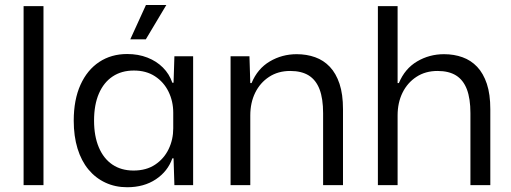

<svg xmlns="http://www.w3.org/2000/svg" viewBox="-20 -754 2083 782"><path d="M76.1 0V-729H157.1V0Z M497.9 8.6Q449.6 8.6 409.4 -10.1Q369.3 -28.7 340.3 -63.6Q311.3 -98.6 295.8 -148.9Q280.3 -199.3 280.3 -262.7Q280.3 -347.7 307.8 -408.6Q335.3 -469.4 384.3 -501.7Q433.3 -534 497.9 -534Q543.4 -534 580.5 -519.4Q617.6 -504.9 643.6 -478.8Q669.7 -452.7 681.9 -417.1H686.9L690.3 -524.7H766.6V0H690.3L686.9 -109H681.9Q663.3 -56.1 614.9 -23.8Q566.4 8.6 497.9 8.6ZM523.9 -59.4Q575.9 -59.4 611.9 -83.5Q648 -107.6 666.8 -146.6Q685.6 -185.6 685.6 -231.1V-295Q685.6 -341.1 666.5 -380.4Q647.4 -419.6 611.5 -443.1Q575.6 -466.7 525.3 -466.7Q475 -466.7 438.7 -442.5Q402.4 -418.3 382.8 -372.9Q363.1 -327.4 363.1 -262.7Q363.1 -199.7 382.5 -153.8Q401.9 -107.9 437.9 -83.6Q473.9 -59.4 523.9 -59.4ZM510.7 -593.9 574.4 -733.6H657.4L574 -593.9Z M919.1 0V-524.7H996L999.4 -415.7H1004.6Q1028.9 -474.3 1078.8 -503.8Q1128.7 -533.3 1188.4 -533.3Q1229.1 -533.3 1263.6 -520.9Q1298.1 -508.6 1323.4 -481.9Q1348.7 -455.1 1362.9 -412.6Q1377 -370.1 1377 -309.4V0H1296V-293.1Q1296 -352 1281.6 -390.1Q1267.1 -428.1 1237.6 -446.6Q1208.1 -465 1162 -465Q1112.7 -465 1076.1 -441Q1039.4 -417 1019.4 -376.4Q999.4 -335.7 999.4 -283.7V0Z M1519.1 0V-729H1599.4V-415.7H1604.6Q1628.9 -474.3 1678.8 -503.8Q1728.7 -533.3 1788.4 -533.3Q1829.1 -533.3 1863.6 -520.9Q1898.1 -508.6 1923.4 -481.9Q1948.7 -455.1 1962.9 -412.6Q1977 -370.1 1977 -309.4V0H1896V-293.1Q1896 -352 1881.6 -390.1Q1867.1 -428.1 1837.6 -446.6Q1808.1 -465 1762 -465Q1712.7 -465 1676.1 -441Q1639.4 -417 1619.4 -376.4Q1599.4 -335.7 1599.4 -283.7V0Z"/></svg>

Font: Mona Sans ExtraLight
Style: Regular
Weight: 200
Designer: Deni Anggara
Foundry: GitHub
Version: Version 2.000